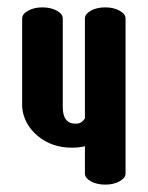

<svg xmlns="http://www.w3.org/2000/svg" viewBox="-20 -500 400 520"><path d="M150 -450V-210Q150 -165 185 -165Q202 -165 210 -180V-450Q210 -462 226 -471Q242 -480 265 -480Q288 -480 304 -471Q320 -462 320 -450V-30Q320 -18 304 -9Q288 0 265 0Q242 0 226 -9Q210 -18 210 -30V-104Q194 -100 175 -100Q120 -100 82 -132Q44 -164 40 -210V-450Q40 -462 56 -471Q72 -480 95 -480Q118 -480 134 -471Q150 -462 150 -450Z"/></svg>

Font: SOV_ThonBuri
Style: Book
Weight: 400
Version: Version 1.00